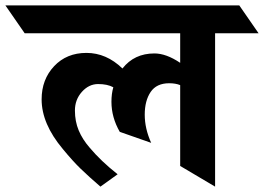

<svg xmlns="http://www.w3.org/2000/svg" viewBox="-112 -695 983 715"><path d="M303 -316Q303 -346 310 -370Q288 -382 253.5 -382Q219 -382 193 -353Q167 -324 167 -283.5Q167 -243 181 -209.5Q195 -176 222 -145Q264 -95 326 -46L262 0Q219 -37 189 -66Q159 -95 122 -140Q43 -234 43 -325Q43 -399 89.5 -448.5Q136 -498 210 -498Q284 -498 344 -440Q388 -496 463 -496Q507 -496 559 -461V-571H-20L-92 -675H779L851 -571H689V0L559 -77V-378Q542 -385 518 -385Q471 -385 449 -352.5Q427 -320 427 -268Q427 -216 451 -163L334 -204Q303 -258 303 -316Z"/></svg>

Font: Halant
Style: Bold
Weight: 700
Designer: Hitesh Malaviya (Devanagari), Satya Rajpurohit (Latin)
Foundry: Indian Type Foundry
Version: Version 1.101;PS 1.0;hotconv 1.0.78;makeotf.lib2.5.61930; tt